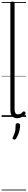

<svg xmlns="http://www.w3.org/2000/svg" viewBox="-20 -1443 342 2371"><path d="M192 17Q152 17 130 -8Q108 -33 108 -82V-1404Q108 -1414 114 -1418.5Q120 -1423 133 -1423Q147 -1423 153.5 -1418.5Q160 -1414 160 -1404V-94Q160 -63 170 -47Q180 -31 202 -31Q213 -31 223 -34Q233 -37 243 -44.5Q253 -52 263 -62Q269 -68 275.5 -68Q282 -68 289 -60Q294 -55 295.5 -48.5Q297 -42 293 -35Q282 -19 265.5 -7.5Q249 4 230 10.5Q211 17 192 17ZM148 278Q137 274 135.5 267.5Q134 261 141 248Q153 223 160 203Q167 183 170 160Q173 137 173 102Q173 91 179 84.5Q185 78 198 78Q213 78 220.5 86Q228 94 228 106Q228 133 222 161Q216 189 205.5 215.5Q195 242 180 266Q173 276 166 279.5Q159 283 148 278ZM0 898H302V908H0ZM0 -20H302V0H0ZM0 -505H302V-500H0ZM0 -1418H302V-1408H0Z"/></svg>

Font: Playwrite FR Trad Guides
Style: Regular
Weight: 400
Designer: Veronika Burian, José Scaglione
Foundry: TypeTogether
Version: Version 1.003